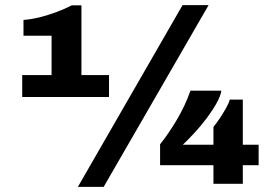

<svg xmlns="http://www.w3.org/2000/svg" viewBox="-20 -720 1090 752"><path d="M285 12 695 -700H797L386 12ZM67 -340V-426H182V-580H72V-642Q102 -644 136 -652.5Q170 -661 203 -673.5Q236 -686 261 -699H299V-426H407V-340ZM816 0V-73H607V-155Q638 -193 671.5 -249Q705 -305 726 -365H847Q844 -344 828 -315.5Q812 -287 789.5 -257Q767 -227 742 -200Q717 -173 696 -153H816V-223Q827 -236 840 -255.5Q853 -275 864.5 -295Q876 -315 880 -330H931V-153H993V-73H931V0Z"/></svg>

Font: Archivo SemiExpanded Black
Style: Regular
Weight: 900
Width: 6
Designer: Hector Gatti
Foundry: Omnibus-Type
Version: Version 2.001